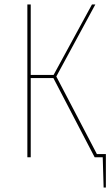

<svg xmlns="http://www.w3.org/2000/svg" viewBox="-20 -701 492 856"><path d="M452 -14V135H442L438 0H402L218 -353H117V0H102V-681H117V-367H219L390 -681H405L231 -360L412 -14Z"/></svg>

Font: Fira Sans Compressed Hair
Style: Regular
Weight: 100
Width: 1
Designer: bBox Type GmbH & Carrois Corporate GbR & Edenspiekermann AG
Foundry: bBox Type GmbH & Carrois Corporate GbR & Edenspiekermann AG
Version: Version 4.301